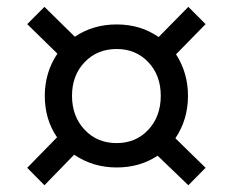

<svg xmlns="http://www.w3.org/2000/svg" viewBox="-20 -611 685 565"><path d="M323.2 -539.1Q393.6 -539.1 446.8 -502L534.2 -590.8L585 -540L498 -451.2Q533.2 -396.5 533.2 -329.1Q533.2 -259.3 496.1 -204.1L585 -117.2L534.2 -65.9L443.8 -152.8Q391.6 -118.2 323.2 -118.2Q253.4 -118.2 198.2 -155.8L110.8 -65.9L60.1 -117.2L147.9 -207Q111.8 -259.3 111.8 -329.1Q111.8 -397.9 148.9 -453.1L60.1 -540L110.8 -590.8L200.2 -502.9Q253.9 -539.1 323.2 -539.1ZM191.9 -329.1Q191.9 -268.6 229 -229.2Q266.1 -189.9 323.2 -189.9Q379.9 -189.9 416.5 -229.2Q453.1 -268.6 453.1 -329.1Q453.1 -389.2 416.5 -428Q379.9 -466.8 323.2 -466.8Q266.1 -466.8 229 -428Q191.9 -389.2 191.9 -329.1Z"/></svg>

Font: Human Sans
Style: Regular
Weight: 400
Designer: Tim Radville
Foundry: Continuum
Version: Version 1.000;FEAKit 1.0